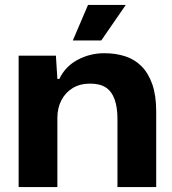

<svg xmlns="http://www.w3.org/2000/svg" viewBox="-20 -763 702 783"><path d="M56 0V-536H208L214 -441H222Q246 -492 296.5 -519Q347 -546 405 -546Q452 -546 490.5 -533.5Q529 -521 557 -493Q585 -465 601 -419.5Q617 -374 617 -309V0H459V-278Q459 -325 447.5 -357.5Q436 -390 412 -406Q388 -422 347 -422Q306 -422 276 -403.5Q246 -385 230 -353.5Q214 -322 214 -283V0ZM277 -598 339 -743H493L393 -598Z"/></svg>

Font: Mona Sans SemiExpanded
Style: Bold
Weight: 700
Width: 6
Designer: Deni Anggara
Foundry: GitHub
Version: Version 2.000